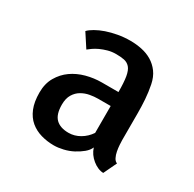

<svg xmlns="http://www.w3.org/2000/svg" viewBox="-128 -691 842 833"><g transform="rotate(30 293.0 -275.0)"><path d="M483.4 -170.9V-163.1Q483.4 -155.3 484.4 -140.1Q485.4 -125 488.3 -109.4Q491.2 -93.8 497.6 -81.1Q503.9 -68.4 514.6 -64.5L483.4 1Q470.7 1 456.5 -4.9Q442.4 -10.7 429.2 -21.5Q416 -32.2 406.7 -45.4Q397.5 -58.6 392.6 -74.2Q385.7 -57.6 368.7 -43.5Q351.6 -29.3 330.1 -18.1Q308.6 -6.8 283.7 -1Q258.8 4.9 237.3 4.9Q204.1 4.9 173.3 -3.9Q142.6 -12.7 119.1 -32.2Q95.7 -51.8 82.5 -84Q69.3 -116.2 69.3 -163.1Q69.3 -208 88.4 -240.7Q107.4 -273.4 137.2 -294.4Q167 -315.4 205.1 -325.7Q243.2 -335.9 282.2 -335.9H365.2Q365.2 -383.8 360.4 -412.1Q355.5 -440.4 343.8 -453.6Q332 -466.8 314.9 -470.2Q297.9 -473.6 274.4 -473.6Q252.9 -473.6 233.9 -468.3Q214.8 -462.9 198.7 -455.6Q182.6 -448.2 170.4 -439.5Q158.2 -430.7 152.3 -425.8L108.4 -493.2Q118.2 -503.9 137.7 -515.1Q157.2 -526.4 182.6 -535.2Q208 -543.9 237.8 -549.3Q267.6 -554.7 299.8 -554.7Q329.1 -554.7 356.9 -548.8Q384.8 -543 407.7 -529.3Q430.7 -515.6 447.8 -492.7Q464.8 -469.7 471.7 -435.5Q478.5 -401.4 481 -366.7Q483.4 -332 483.4 -297.9ZM366.2 -266.6H303.7Q284.2 -266.6 262.7 -262.7Q241.2 -258.8 222.7 -248Q204.1 -237.3 191.9 -217.3Q179.7 -197.3 179.7 -166Q179.7 -117.2 201.7 -95.7Q223.6 -74.2 265.6 -74.2Q294.9 -74.2 321.8 -89.8Q348.6 -105.5 366.2 -131.8Z"/></g></svg>

Font: Allerta
Style: Regular
Weight: 400
Designer: Matt McInerney
Foundry: Matt McInerney
Version: Version 1.0